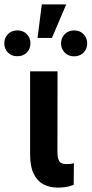

<svg xmlns="http://www.w3.org/2000/svg" viewBox="-68 -856 421 882"><path d="M70.3 -528.3H196.3L195.8 -158.7Q195.8 -135.3 200.7 -123Q205.6 -110.8 214.8 -106.4Q224.1 -102.1 238.3 -102.1Q248 -102.1 257.1 -103.3Q266.1 -104.5 271.5 -106L270.5 -6.8Q256.8 -1.5 239.3 2.2Q221.7 5.9 197.8 5.9Q160.2 5.9 131.3 -9.5Q102.5 -24.9 86.4 -58.3Q70.3 -91.8 70.3 -147ZM104.5 -681.6 124 -835.9H236.3L170.4 -681.6ZM-48.3 -656.7Q-48.3 -682.1 -31.7 -699.2Q-15.1 -716.3 11.7 -716.3Q38.6 -716.3 55.2 -699.2Q71.8 -682.1 71.8 -656.7Q71.8 -631.8 55.2 -614.7Q38.6 -597.7 11.7 -597.7Q-15.1 -597.7 -31.7 -614.7Q-48.3 -631.8 -48.3 -656.7ZM212.4 -656.2Q212.4 -681.6 229.2 -699Q246.1 -716.3 272.5 -716.3Q299.3 -716.3 315.9 -699Q332.5 -681.6 332.5 -656.2Q332.5 -631.8 315.9 -614.5Q299.3 -597.2 272.5 -597.2Q246.1 -597.2 229.2 -614.5Q212.4 -631.8 212.4 -656.2Z"/></svg>

Font: Roboto Condensed SemiBold
Style: Regular
Weight: 600
Designer: Christian Robertson
Foundry: Google
Version: Version 3.008; 2023